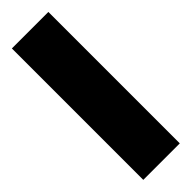

<svg xmlns="http://www.w3.org/2000/svg" viewBox="-7 -167 456 456"><g transform="rotate(45 221.0 61.5)"><path d="M440.9 0V122.6H-0.5V0Z"/></g></svg>

Font: Mardoto Black
Style: Regular
Weight: 900
Designer: Christian Robertson, Vahan Hovhannisyan
Foundry: Google
Version: Version 1.000